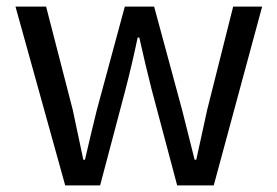

<svg xmlns="http://www.w3.org/2000/svg" viewBox="-20 -563 842 583"><path d="M178 0 27 -543H120L201 -229Q217 -152 233 -78H238Q255 -152 274 -229L359 -543H448L533 -229Q552 -152 571 -78H576Q592 -152 609 -229L688 -543H776L629 0H518L440 -293Q421 -368 403 -449H398Q381 -368 361 -291L284 0Z"/></svg>

Font: Gothic Nguyen
Style: Regular
Weight: 400
Designer: MORI Takayuki
Version: Version 1.220;July 21, 2023;FontCreator 14.0.0.2814 64-bit